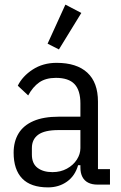

<svg xmlns="http://www.w3.org/2000/svg" viewBox="-20 -799 523 831"><path d="M456 0H402Q378 0 361.5 -8.5Q345 -17 336.5 -33.5Q328 -50 328 -74V-94L338 -84H318Q305 -38 270 -13Q235 12 188 12Q113 12 76 -26.5Q39 -65 39 -138Q39 -186 60 -221Q81 -256 124.5 -275Q168 -294 235 -294H328V-351Q328 -408 302.5 -435Q277 -462 222 -462Q178 -462 150 -442.5Q122 -423 102 -386L57 -428Q77 -469 121.5 -498Q166 -527 225 -527Q312 -527 358 -484.5Q404 -442 404 -359V-67H456ZM328 -236H233Q173 -236 145.5 -216Q118 -196 118 -158V-130Q118 -91 142.5 -72.5Q167 -54 207 -54Q242 -54 269.5 -69Q297 -84 312.5 -108Q328 -132 328 -158ZM332 -743 235 -585 186 -610 263 -779Z"/></svg>

Font: IBM Plex Sans Condensed
Style: Regular
Weight: 400
Width: 3
Designer: Mike Abbink, Paul van der Laan, Pieter van Rosmalen
Foundry: Bold Monday
Version: Version 3.201